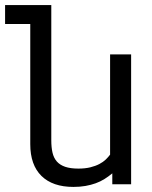

<svg xmlns="http://www.w3.org/2000/svg" viewBox="-55 -736 609 767"><path d="M393.6 0V-43.5Q378.4 -30.8 362.3 -20.8Q346.2 -10.7 327.4 -3.9Q308.6 2.9 286.6 6.8Q264.6 10.7 238.3 10.7Q155.3 10.7 110.6 -33.2Q65.9 -77.1 65.9 -160.2V-640.1H-34.7V-715.8H149.9V-175.3Q149.9 -147 154.8 -126Q159.7 -105 172.1 -90.8Q184.6 -76.7 205.6 -69.6Q226.6 -62.5 258.3 -62.5Q285.2 -62.5 305.9 -67.6Q326.7 -72.8 342 -80.8Q357.4 -88.9 367.7 -98.9Q377.9 -108.9 384.8 -118.2V-518.6H468.8V0Z"/></svg>

Font: Arian AMU
Style: Regular
Weight: 400
Designer: Ruben Hakobyan (Tarumian)
Foundry: Ruben Hakobyan (Tarumian)
Version: Version 4.003